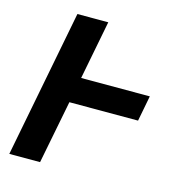

<svg xmlns="http://www.w3.org/2000/svg" viewBox="-104 -776 791 865"><g transform="rotate(15 292.0 -344.0)"><path d="M218.8 -294.9 161.1 0H17.6L150.9 -688H294.9L241.7 -414.1H562L539.1 -294.9Z"/></g></svg>

Font: Arimo
Style: Bold Italic
Weight: 700
Italic angle: -12°
Designer: Steve Matteson
Foundry: Monotype Imaging Inc.
Version: Version 1.33